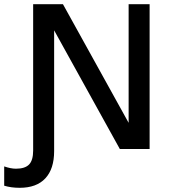

<svg xmlns="http://www.w3.org/2000/svg" viewBox="-83 -710 808 915"><path d="M488 0 106 -690H217L599 0ZM11 185Q-10 185 -28 182.5Q-46 180 -63 175V83Q-49 88 -34.5 91Q-20 94 -7 94Q36 94 55.5 74Q75 54 75 7V-690H175V10Q175 95 133 140Q91 185 11 185ZM530 0V-690H630V0Z"/></svg>

Font: Radio Canada Big
Style: Regular
Weight: 400
Designer: Étienne Aubert Bonn
Foundry: Coppers and Brasses
Version: Version 1.001